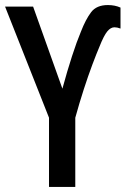

<svg xmlns="http://www.w3.org/2000/svg" viewBox="-20 -740 497 760"><path d="M227 -389Q246 -459 265 -517.5Q284 -576 300 -614Q319 -663 340.5 -691.5Q362 -720 407 -720Q435 -720 457 -710V-627Q444 -632 433 -632Q418 -632 404.5 -615.5Q391 -599 374 -556Q362 -528 345.5 -484Q329 -440 311.5 -386Q294 -332 278 -274V0H174V-274L0 -714H111Z"/></svg>

Font: Avrile Sans Condensed Medium
Style: Regular
Weight: 500
Width: 3
Designer: Monotype Design Team
Foundry: Monotype Imaging Inc.
Version: Version 2.001;September 10, 2019;FontCreator 11.5.0.2425 64-